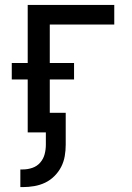

<svg xmlns="http://www.w3.org/2000/svg" viewBox="-20 -540 540 783"><path d="M63 223V151H73Q93 151 112 144.5Q131 138 144 123Q157 108 162 89Q167 70 167 50V0H93V-216H28V-283H93V-520H446V-440H183V-283H282V-216H183V-80H248V50Q248 74 244 97Q240 120 229.5 140.5Q219 161 202 178Q185 195 164 205Q143 215 119.5 219Q96 223 73 223Z"/></svg>

Font: Iosevka SS18 Medium
Style: Regular
Weight: 500
Monospace: yes
Designer: Belleve Invis
Foundry: Belleve Invis
Version: Version 25.1.1; ttfautohint (v1.8.4)